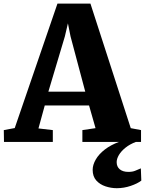

<svg xmlns="http://www.w3.org/2000/svg" viewBox="-40 -766 782 1036"><path d="M39.5 -75 270 -746.5H448L665.5 -74.5L721 -64V0H404.5V-64L475.5 -74.5L440.5 -197H201.5L167.5 -73L245 -64V0H-18.5L-19.5 -64ZM420 -271.5 340.5 -570 326.5 -640 310 -569.5 221 -271.5ZM590 249.5Q559.5 249.5 529.2 239.5Q499 229.5 479.5 207.8Q460 186 460 150.5Q460 123.5 476.8 94.5Q493.5 65.5 526 40.5Q558.5 15.5 604 -1L639 -5L695 -1Q660.5 12 637 31Q613.5 50 601.5 70.5Q589.5 91 589.5 109Q589.5 133.5 606.2 147.5Q623 161.5 653 161.5Q675 161.5 689.8 155.2Q704.5 149 720 142.5L722.5 208.5Q702 224.5 665.2 237Q628.5 249.5 590 249.5Z"/></svg>

Font: Merriweather 24pt Black
Style: Regular
Weight: 900
Designer: Eben Sorkin
Foundry: Eben Sorkin
Version: Version 2.100